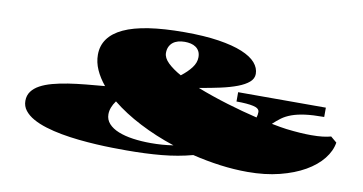

<svg xmlns="http://www.w3.org/2000/svg" viewBox="-69 -835 1968 1041"><g transform="rotate(10 915.0 -314.5)"><path d="M85.9 -142.1Q85.9 -171.9 101.8 -193.6Q117.7 -215.3 146 -230.7Q174.3 -246.1 213.4 -256.6Q252.4 -267.1 298.1 -274.2Q343.8 -281.2 394.5 -286.1Q445.3 -291 497.6 -295.4Q465.3 -334.5 447.5 -374.8Q429.7 -415 429.7 -456.5Q429.7 -556.6 538.3 -607.4Q647 -658.2 871.6 -658.2Q981 -658.2 1060.3 -646Q1139.6 -633.8 1190.9 -612.5Q1242.2 -591.3 1266.6 -563Q1291 -534.7 1291 -502Q1291 -476.1 1268.8 -456.8Q1246.6 -437.5 1207.5 -422.6Q1168.5 -407.7 1115.2 -396Q1062 -384.3 1000 -374Q1039.6 -358.4 1082.3 -343.8Q1125 -329.1 1168.5 -315.9Q1211.9 -302.7 1254.4 -291.3Q1296.9 -279.8 1335.9 -270.5Q1338.4 -277.8 1339.6 -285.4Q1340.8 -293 1340.8 -300.8Q1340.8 -321.8 1307.4 -329.3Q1273.9 -336.9 1213.9 -336.9V-388.2H1696.8V-336.9Q1633.8 -336.9 1591.3 -331.1Q1548.8 -325.2 1518.8 -314.2Q1488.8 -303.2 1467 -287.4Q1445.3 -271.5 1423.8 -251Q1450.2 -245.6 1471.2 -242.2Q1492.2 -238.8 1506.8 -236.8Q1548.3 -231.9 1582 -229.7Q1615.7 -227.5 1643.6 -227.5Q1680.7 -227.5 1707.3 -230.7Q1733.9 -233.9 1752.4 -239.3L1785.6 -211.4Q1778.3 -164.6 1743.7 -121.1Q1709 -77.6 1651.1 -44.4Q1593.3 -11.2 1514.2 8.8Q1435.1 28.8 1338.4 28.8Q1264.2 28.8 1187.3 18.6Q1110.4 8.3 1033.7 -10.3Q954.1 11.2 865.2 19.5Q776.4 27.8 670.9 27.8Q637.7 27.8 595 27.1Q552.2 26.4 504.9 23.7Q457.5 21 408.2 15.9Q358.9 10.7 312.3 2.2Q265.6 -6.3 224.4 -19Q183.1 -31.7 152.3 -49.1Q121.6 -66.4 103.8 -89.4Q85.9 -112.3 85.9 -142.1ZM791.5 -530.3Q791.5 -502.9 818.8 -476.3Q846.2 -449.7 891.6 -424.3Q926.3 -450.7 947.8 -479Q969.2 -507.3 969.2 -537.1Q969.2 -556.2 962.2 -569.6Q955.1 -583 943.1 -591.3Q931.2 -599.6 915.3 -603.3Q899.4 -606.9 882.3 -606.9Q862.3 -606.9 845.7 -602.3Q829.1 -597.7 817.1 -588.1Q805.2 -578.6 798.3 -564.2Q791.5 -549.8 791.5 -530.3ZM542 -148.4Q542 -118.7 561.8 -96.9Q581.5 -75.2 616 -61.3Q650.4 -47.4 696.5 -40.8Q742.7 -34.2 795.9 -34.2Q826.7 -34.2 857.2 -36.4Q887.7 -38.6 918.5 -43.5Q816.4 -77.1 727.1 -123.3Q637.7 -169.4 570.3 -224.1Q542 -185.5 542 -148.4Z"/></g></svg>

Font: Asset
Style: Regular
Weight: 400
Designer: Riccardo De Franceschi
Foundry: Sorkin Type Co.
Version: Version 1.001